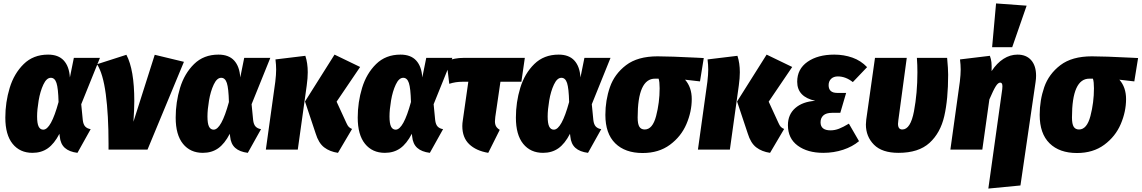

<svg xmlns="http://www.w3.org/2000/svg" viewBox="-20 -871 6647 1118"><path d="M387 -420 410 -534H562L453 -264L462 -172Q465 -146 476.5 -134Q488 -122 508 -119L431 19Q383 13 357.5 -10Q332 -33 328 -76L326 -92Q296 -34 258.5 -7.5Q221 19 169 19Q96 19 53.5 -33.5Q11 -86 11 -186Q11 -276 36.5 -359.5Q62 -443 118 -498Q174 -553 260 -553Q320 -553 351.5 -518.5Q383 -484 387 -420ZM196 -193Q196 -152 205 -134Q214 -116 232 -116Q277 -116 321 -277Q319 -357 309 -387.5Q299 -418 276 -418Q251 -418 232.5 -378.5Q214 -339 205 -285.5Q196 -232 196 -193Z M762 -283Q762 -235 757 -162L881 -552L1051 -511L839 0H612V-34Q612 -202 596 -322.5Q580 -443 545 -497L716 -552Q762 -465 762 -283Z M1379 -420 1402 -534H1554L1445 -264L1454 -172Q1457 -146 1468.5 -134Q1480 -122 1500 -119L1423 19Q1375 13 1349.5 -10Q1324 -33 1320 -76L1318 -92Q1288 -34 1250.5 -7.5Q1213 19 1161 19Q1088 19 1045.5 -33.5Q1003 -86 1003 -186Q1003 -276 1028.5 -359.5Q1054 -443 1110 -498Q1166 -553 1252 -553Q1312 -553 1343.5 -518.5Q1375 -484 1379 -420ZM1188 -193Q1188 -152 1197 -134Q1206 -116 1224 -116Q1269 -116 1313 -277Q1311 -357 1301 -387.5Q1291 -418 1268 -418Q1243 -418 1224.5 -378.5Q1206 -339 1197 -285.5Q1188 -232 1188 -193Z M1818 -94 1756 -280 1928 -553 2077 -481 1940 -279 1997 -155Q2004 -139 2011 -132Q2018 -125 2030 -120L1948 19Q1900 12 1867.5 -13Q1835 -38 1818 -94ZM1583 -395Q1588 -437 1588 -466Q1588 -493 1584 -525L1758 -546Q1772 -504 1772 -450Q1772 -417 1766 -373L1714 0H1528Z M2439 -420 2462 -534H2614L2505 -264L2514 -172Q2517 -146 2528.5 -134Q2540 -122 2560 -119L2483 19Q2435 13 2409.5 -10Q2384 -33 2380 -76L2378 -92Q2348 -34 2310.5 -7.5Q2273 19 2221 19Q2148 19 2105.5 -33.5Q2063 -86 2063 -186Q2063 -276 2088.5 -359.5Q2114 -443 2170 -498Q2226 -553 2312 -553Q2372 -553 2403.5 -518.5Q2435 -484 2439 -420ZM2248 -193Q2248 -152 2257 -134Q2266 -116 2284 -116Q2329 -116 2373 -277Q2371 -357 2361 -387.5Q2351 -418 2328 -418Q2303 -418 2284.5 -378.5Q2266 -339 2257 -285.5Q2248 -232 2248 -193Z M2864 -190Q2862 -172 2862 -165Q2862 -147 2868.5 -135.5Q2875 -124 2890 -115L2823 19Q2752 7 2712 -31.5Q2672 -70 2672 -137Q2672 -153 2675 -171L2707 -395H2674Q2632 -395 2596 -383L2580 -515Q2626 -534 2680 -534H3036L3016 -395H2894Z M3360 -420 3383 -534H3535L3426 -264L3435 -172Q3438 -146 3449.5 -134Q3461 -122 3481 -119L3404 19Q3356 13 3330.5 -10Q3305 -33 3301 -76L3299 -92Q3269 -34 3231.5 -7.5Q3194 19 3142 19Q3069 19 3026.5 -33.5Q2984 -86 2984 -186Q2984 -276 3009.5 -359.5Q3035 -443 3091 -498Q3147 -553 3233 -553Q3293 -553 3324.5 -518.5Q3356 -484 3360 -420ZM3169 -193Q3169 -152 3178 -134Q3187 -116 3205 -116Q3250 -116 3294 -277Q3292 -357 3282 -387.5Q3272 -418 3249 -418Q3224 -418 3205.5 -378.5Q3187 -339 3178 -285.5Q3169 -232 3169 -193Z M3505 -202Q3505 -287 3531.5 -363.5Q3558 -440 3625.5 -491.5Q3693 -543 3809 -543Q3881 -543 4039 -535L4078 -533L4056 -397L3969 -407Q4008 -363 4008 -294Q4008 -221 3977 -148.5Q3946 -76 3881 -28Q3816 20 3722 20Q3620 20 3562.5 -36.5Q3505 -93 3505 -202ZM3821 -357Q3821 -395 3815 -413H3795Q3693 -414 3693 -187Q3693 -149 3703 -133Q3713 -117 3734 -117Q3780 -117 3800.5 -195.5Q3821 -274 3821 -357Z M4334 -94 4272 -280 4444 -553 4593 -481 4456 -279 4513 -155Q4520 -139 4527 -132Q4534 -125 4546 -120L4464 19Q4416 12 4383.5 -13Q4351 -38 4334 -94ZM4099 -395Q4104 -437 4104 -466Q4104 -493 4100 -525L4274 -546Q4288 -504 4288 -450Q4288 -417 4282 -373L4230 0H4044Z M4568 -142Q4568 -204 4610.5 -241.5Q4653 -279 4727 -284Q4622 -307 4622 -395Q4622 -469 4682 -511Q4742 -553 4838 -553Q4894 -553 4943.5 -535.5Q4993 -518 5029 -480L4946 -393Q4904 -426 4859 -426Q4834 -426 4819.5 -412Q4805 -398 4805 -375Q4805 -330 4855 -330H4907L4873 -214H4825Q4791 -214 4774.5 -199Q4758 -184 4758 -159Q4758 -112 4816 -112Q4841 -112 4865.5 -121.5Q4890 -131 4923 -151L4982 -49Q4944 -17 4889.5 1Q4835 19 4774 19Q4682 19 4625 -23Q4568 -65 4568 -142Z M5501 -436Q5501 -293 5478.5 -195Q5456 -97 5392.5 -39Q5329 19 5212 19Q5116 19 5069 -28.5Q5022 -76 5022 -146Q5022 -156 5024 -174L5075 -534H5260L5211 -171Q5209 -157 5209 -150Q5209 -117 5234 -117Q5282 -117 5302 -223Q5322 -329 5322 -450Q5322 -492 5319 -534H5495Q5501 -470 5501 -436Z M5816 -352Q5817 -359 5817 -369Q5817 -390 5804 -390Q5792 -390 5778.5 -369Q5765 -348 5741 -292L5700 0H5514L5569 -395Q5574 -437 5574 -466Q5574 -493 5570 -525L5744 -546Q5751 -527 5753 -508Q5755 -489 5754 -457Q5785 -504 5823.5 -528.5Q5862 -553 5905 -553Q5956 -553 5984.5 -520.5Q6013 -488 6013 -430Q6013 -413 6010 -393L5922 209L5735 227ZM5780 -851 5958 -838 5874 -596H5757Z M6034 -202Q6034 -287 6060.5 -363.5Q6087 -440 6154.5 -491.5Q6222 -543 6338 -543Q6410 -543 6568 -535L6607 -533L6585 -397L6498 -407Q6537 -363 6537 -294Q6537 -221 6506 -148.5Q6475 -76 6410 -28Q6345 20 6251 20Q6149 20 6091.5 -36.5Q6034 -93 6034 -202ZM6350 -357Q6350 -395 6344 -413H6324Q6222 -414 6222 -187Q6222 -149 6232 -133Q6242 -117 6263 -117Q6309 -117 6329.5 -195.5Q6350 -274 6350 -357Z"/></svg>

Font: Fira Sans Condensed Black
Style: Italic
Weight: 900
Width: 3
Italic angle: -8°
Designer: Carrois Corporate & Edenspiekermann AG
Foundry: Carrois Corporate GbR & Edenspiekermann AG
Version: Version 4.203